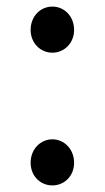

<svg xmlns="http://www.w3.org/2000/svg" viewBox="-20 -550 318 583"><path d="M139 -390C175 -390 205 -419 205 -459C205 -501 175 -530 139 -530C103 -530 73 -501 73 -459C73 -419 103 -390 139 -390ZM139 13C175 13 205 -15 205 -56C205 -97 175 -127 139 -127C103 -127 73 -97 73 -56C73 -15 103 13 139 13Z"/></svg>

Font: Noto Sans CJK SC Regular
Style: Regular
Weight: 400
Designer: Ryoko NISHIZUKA (kana & ideographs); Paul D. Hunt (Latin, Greek & Cyrillic); Wenlong ZHANG (bopomofo); Sandoll Communica
Foundry: Adobe Systems Incorporated
Version: Version 1.004;PS 1.004;hotconv 1.0.82;makeotf.lib2.5.63406